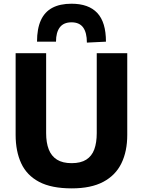

<svg xmlns="http://www.w3.org/2000/svg" viewBox="-20 -999 768 1032"><path d="M365.5 13.5Q256.5 13.5 190.2 -21.5Q124 -56.5 94 -121.2Q64 -186 64 -274Q64 -293.5 64 -325.8Q64 -358 64 -396.8Q64 -435.5 64 -474.5Q64 -543.5 64 -599Q64 -654.5 64 -713H228Q228 -654.5 228 -599Q228 -543.5 228 -474.5V-283Q228 -232 242 -196Q256 -160 286.2 -141Q316.5 -122 365 -122Q414 -122 443.8 -141Q473.5 -160 486.8 -196Q500 -232 500 -283.5V-474.5Q500 -543.5 500 -599Q500 -654.5 500 -713H664Q664 -654.5 664 -599Q664 -543.5 664 -474.5Q664 -435.5 664 -396.2Q664 -357 664 -324.5Q664 -292 664 -273.5Q664 -185.5 632.5 -121Q601 -56.5 535 -21.5Q469 13.5 365.5 13.5ZM447 -770Q447 -823.5 427 -851.2Q407 -879 364.5 -879Q322 -879 301.5 -852Q281 -825 281 -775H179Q179 -844.5 199.5 -889.8Q220 -935 261.2 -957Q302.5 -979 364.5 -979Q456.5 -979 503 -929.2Q549.5 -879.5 549.5 -775Z"/></svg>

Font: Commissioner Thin
Style: Bold
Weight: 700
Version: Version 1.001;gftools[0.9.23]